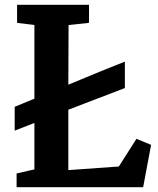

<svg xmlns="http://www.w3.org/2000/svg" viewBox="-20 -778 658 798"><path d="M350 -683 265 -674 264 -426 392 -479 499 -522V-412L264 -322V-71L474 -86L547 -201L608 -176L575 0H49V-57L123 -74V-267L41 -235V-284V-334L123 -368V-674L51 -683V-758H350Z"/></svg>

Font: Martel ExtraBold
Style: Regular
Weight: 800
Designer: Dan Reynolds
Foundry: Dan Reynolds
Version: Version 1.001; ttfautohint (v1.1) -l 5 -r 5 -G 72 -x 0 -D la